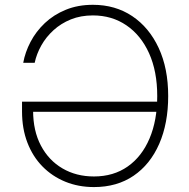

<svg xmlns="http://www.w3.org/2000/svg" viewBox="-20 -757 773 787"><path d="M365.2 9.8Q301.3 9.8 247.6 -12.2Q193.8 -34.2 154.1 -74.7Q114.3 -115.2 92.3 -172.4Q70.3 -229.5 70.3 -299.8V-340.3H642.1V-298.8H99.6L115.7 -303.7Q115.7 -220.7 147.7 -160.2Q179.7 -99.6 236.1 -66.7Q292.5 -33.7 365.2 -33.7Q445.3 -33.7 503.4 -74.5Q561.5 -115.2 593 -189.5Q624.5 -263.7 624.5 -363.3Q624.5 -464.4 591.1 -538.6Q557.6 -612.8 498 -653.3Q438.5 -693.8 360.8 -693.8Q311 -693.8 270.5 -677.5Q230 -661.1 199.5 -633.3Q168.9 -605.5 149.4 -570.8Q129.9 -536.1 122.1 -499.5H75.2Q83 -543 105.2 -585.4Q127.4 -627.9 163.8 -662.4Q200.2 -696.8 249.8 -717Q299.3 -737.3 360.8 -737.3Q452.6 -737.3 522 -690.9Q591.3 -644.5 630.4 -560.5Q669.4 -476.6 669.4 -363.3Q669.4 -251.5 632.6 -167.2Q595.7 -83 527.6 -36.6Q459.5 9.8 365.2 9.8Z"/></svg>

Font: Inter 17pt ExtraLight
Style: Regular
Weight: 250
Version: Version 4.001;git-66647c0bb